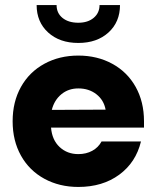

<svg xmlns="http://www.w3.org/2000/svg" viewBox="-20 -730 620 760"><path d="M290 -510Q365 -510 424.5 -477.5Q484 -445 517 -386Q550 -327 550 -250V-225H182Q186 -176 216 -148Q246 -120 290 -120Q321 -120 345 -133Q369 -146 382 -170H538Q518 -87 452 -38.5Q386 10 290 10Q215 10 155.5 -22.5Q96 -55 63 -114Q30 -173 30 -250Q30 -327 63 -386Q96 -445 155.5 -477.5Q215 -510 290 -510ZM398 -296Q391 -334 361.5 -357Q332 -380 290 -380Q251 -380 223 -357Q195 -334 185 -295ZM290 -560Q216 -560 170.5 -601.5Q125 -643 125 -710H204Q204 -678 227.5 -659Q251 -640 290 -640Q328 -640 351 -659.5Q374 -679 374 -710H455Q455 -643 409.5 -601.5Q364 -560 290 -560Z"/></svg>

Font: Goli Bold
Style: Regular
Weight: 700
Designer: jaikishan Patel
Foundry: MagicType
Version: Version 1.000